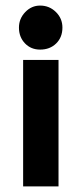

<svg xmlns="http://www.w3.org/2000/svg" viewBox="-20 -669 292 689"><path d="M190 -454V0H63V-454ZM48 -570Q48 -602 70.5 -625.5Q93 -649 124 -649Q157 -649 180.5 -626Q204 -603 204 -570Q204 -535 181.5 -513Q159 -491 124 -491Q91 -491 69.5 -513.5Q48 -536 48 -570Z"/></svg>

Font: Tajawal
Style: Bold
Weight: 700
Designer: Boutros Fonts
Foundry: Created by Boutros International 2017
Version: Version 1.700